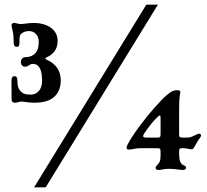

<svg xmlns="http://www.w3.org/2000/svg" viewBox="-20 -728 892 828"><path d="M33.5 -289Q30 -292.5 30 -298.5L29.5 -380.5Q29.5 -399.5 42.5 -399.5Q49 -399.5 52 -395Q55 -390.5 55 -380.5Q55 -364 58 -353.8Q61 -343.5 67.5 -336Q75 -327 85 -323.5Q95 -320 113 -320Q134 -320 147.8 -335.8Q161.5 -351.5 161.5 -381.5Q161.5 -424.5 146 -442Q141.5 -447.5 135 -450Q128.5 -452.5 122 -452.5Q114 -452.5 105.5 -447Q101 -443.5 97 -442Q93 -440.5 88 -440.5Q79.5 -440.5 74.8 -446.2Q70 -452 70 -460Q70 -469.5 75.5 -475.5Q81 -481.5 90.5 -481.5Q102 -481.5 112.8 -485.5Q123.5 -489.5 131.5 -498Q140.5 -507.5 143.8 -519Q147 -530.5 147 -549Q147 -568 135.5 -581Q124 -594 105 -594Q94.5 -594 86.2 -591Q78 -588 71.5 -582.5Q66.5 -578 65.2 -570.2Q64 -562.5 64 -549.5Q64 -536 62 -531Q60 -526 52.5 -526Q39 -526 39 -543.5Q39 -566.5 37 -581Q35 -595.5 31.5 -607.5Q29.5 -616.5 29.5 -618.5Q29.5 -621 31 -624Q34.5 -629 41 -629Q47.5 -629 55 -626.5Q58.5 -625.5 62.2 -624.8Q66 -624 69.5 -624Q74 -624 89 -626Q109 -629 125.5 -629Q156 -629 179.2 -619.5Q202.5 -610 215.5 -592.8Q228.5 -575.5 228.5 -552.5Q228.5 -525.5 215.8 -507.8Q203 -490 180.5 -480.5Q175.5 -478.5 175.5 -475.5Q175.5 -473 180.5 -471Q209.5 -458.5 225.8 -436Q242 -413.5 242 -381.5Q242 -336 214 -310.5Q186 -285 128 -285Q109 -285 87 -288.5Q82.5 -289 78.8 -289.5Q75 -290 71 -290Q66 -290 58.5 -287.5Q52.5 -285 45.5 -285Q37.5 -285 33.5 -289ZM611 -708H661L177 80H127ZM651 -5Q651 -8 653 -11Q655 -14 658 -16.5Q663 -21.5 665.5 -25Q670 -31.5 671.2 -40.2Q672.5 -49 672.5 -65V-73.5Q672.5 -83.5 669.8 -86.2Q667 -89 657 -89H590Q572.5 -89 560.5 -86.5Q545.5 -83 535.5 -83Q526 -83 526 -91Q526 -96 530 -104Q546 -135.5 581.2 -183Q616.5 -230.5 644 -261Q662.5 -282 676.2 -296.2Q690 -310.5 700.5 -319Q713.5 -330 722.8 -334.5Q732 -339 744.1 -339Q757.5 -339 757.5 -331.5Q757.5 -328.5 756.5 -321.5L755 -314Q752.5 -295.5 752.5 -264V-149.5Q752.5 -141.5 754 -138.8Q755.5 -136 760 -135.2Q764.5 -134.5 777 -134.5Q790.5 -134.5 797 -135.5Q803.5 -136.5 813.5 -141L823.5 -146Q834.5 -151.5 838.5 -151.5Q842.5 -151.5 844.8 -149.2Q847 -147 847 -144Q847 -140.5 844.5 -137L844 -136Q834.5 -123.5 817.5 -93.5Q814.5 -88 811.8 -86Q809 -84 805 -84Q802.5 -84 792.5 -86L788 -87Q779.5 -89 768.5 -89Q758 -89 755.2 -86.5Q752.5 -84 752.5 -73.5V-70Q752.5 -41.5 757.5 -30Q762.5 -19 772.5 -15Q782.5 -11 782.5 -5Q782.5 -0.5 778.8 2.2Q775 5 767.5 5Q760.5 5 752 3.5Q732 0 707 0Q693.5 0 679.5 3Q668.5 5 662.5 5Q651 5 651 -5ZM672.5 -149.5V-219.5Q672.5 -230 669.1 -230Q667.1 -230 660.7 -224.5Q647.5 -213 632.5 -194.2Q617.5 -175.5 603 -154Q597 -145 597 -141Q597 -137.5 601.5 -136Q606 -134.5 615.5 -134.5H657Q667 -134.5 669.8 -137.2Q672.5 -140 672.5 -149.5Z"/></svg>

Font: Raigarh
Style: Regular
Weight: 400
Designer: jaikishan Patel
Foundry: MagicType
Version: Version 1.000;FEAKit 1.0